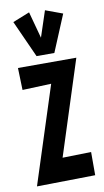

<svg xmlns="http://www.w3.org/2000/svg" viewBox="-87 -789 455 839"><g transform="rotate(-10 141.0 -369.5)"><path d="M15 -516 18 -418 146 -423 7 8 266 4V-99L139 -96L274 -516ZM251 -716 175 -744 137 -629 105 -747 30 -717 104 -553H183L251 -716Z"/></g></svg>

Font: Mouse Memoirs
Style: Regular
Weight: 400
Designer: Astigmatic (AOETI)
Foundry: Astigmatic (AOETI)
Version: Version 1.000